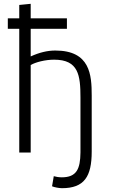

<svg xmlns="http://www.w3.org/2000/svg" viewBox="-20 -800 609 1007"><path d="M81 -649V0H141V-459C167 -474 217 -487 264 -487C392 -487 402 -405 402 -288V0C401 86 382 130 304 130C289 130 271 127 262 124L253 177C264 182 290 187 305 187C422 187 461 126 461 -5V-299C461 -407 453 -535 270 -535C229 -535 187 -525 141 -504V-649H331V-704H141V-780L81 -774V-704H21V-649Z"/></svg>

Font: Repo Light
Style: Regular
Weight: 300
Designer: Stefan Peev
Foundry: Context Ltd
Version: Version 001.502